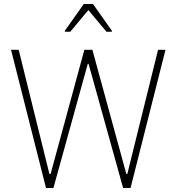

<svg xmlns="http://www.w3.org/2000/svg" viewBox="-20 -936 879 956"><path d="M209 0 35 -688H73L226 -70H232L400 -688H440L609 -70H614L767 -688H804L630 0H593L421 -618H417L246 0ZM303 -778V-783L397 -916H443L537 -783V-778H510L420 -886L330 -778Z"/></svg>

Font: Saira Semi Condensed Thin
Style: Regular
Weight: 100
Width: 4
Designer: Hector Gatti with collaboration of the Omnibus-Type team
Foundry: Omnibus-Type
Version: Version 1.001; ttfautohint (v1.8)